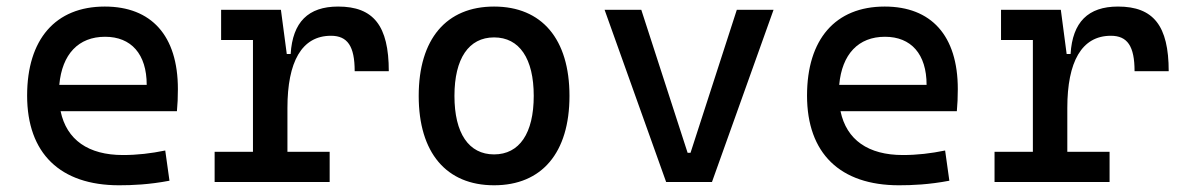

<svg xmlns="http://www.w3.org/2000/svg" viewBox="-20 -547 3556 577"><path d="M337.9 9.8C377 9.8 427.7 7.8 489.3 -3.9L476.6 -94.7C433.6 -85.9 392.6 -81.1 349.6 -81.1C245.6 -81.1 180.2 -126.5 162.1 -212.9H511.7C513.7 -233.4 514.6 -254.9 514.6 -279.3C514.6 -440.4 434.6 -527.3 294.9 -527.3C146.5 -527.3 61.5 -428.7 61.5 -259.8C61.5 -85.9 161.1 9.8 337.9 9.8ZM158.2 -292C166.5 -384.3 215.8 -436.5 295.9 -436.5C374 -436.5 420.9 -384.8 420.9 -292Z M843.8 -222.7C843.8 -361.3 886.7 -439.5 974.6 -439.5C1024.4 -439.5 1045.9 -408.2 1045.9 -333H1148.4C1148.4 -469.7 1102.5 -527.3 996.1 -527.3C906.2 -527.3 859.4 -480.5 853.5 -384.8H841.8L824.2 -517.6H644.5V-426.8H740.2V-90.8H625V0H970.7V-90.8H843.8Z M1464.8 9.8C1608.4 9.8 1691.4 -87.9 1691.4 -258.8C1691.4 -429.7 1608.4 -527.3 1464.8 -527.3C1321.3 -527.3 1238.3 -429.7 1238.3 -258.8C1238.3 -87.9 1321.3 9.8 1464.8 9.8ZM1464.8 -83C1388.7 -83 1345.7 -146.5 1345.7 -258.8C1345.7 -371.1 1388.7 -434.6 1464.8 -434.6C1541 -434.6 1584 -371.1 1584 -258.8C1584 -146.5 1541 -83 1464.8 -83Z M1981.9 0H2119.6L2304.7 -517.6H2194.3L2055.2 -87.9H2046.4L1907.2 -517.6H1796.9Z M2681.6 9.8C2720.7 9.8 2771.5 7.8 2833 -3.9L2820.3 -94.7C2777.3 -85.9 2736.3 -81.1 2693.4 -81.1C2589.4 -81.1 2523.9 -126.5 2505.9 -212.9H2855.5C2857.4 -233.4 2858.4 -254.9 2858.4 -279.3C2858.4 -440.4 2778.3 -527.3 2638.7 -527.3C2490.2 -527.3 2405.3 -428.7 2405.3 -259.8C2405.3 -85.9 2504.9 9.8 2681.6 9.8ZM2502 -292C2510.3 -384.3 2559.6 -436.5 2639.6 -436.5C2717.8 -436.5 2764.6 -384.8 2764.6 -292Z M3187.5 -222.7C3187.5 -361.3 3230.5 -439.5 3318.4 -439.5C3368.2 -439.5 3389.6 -408.2 3389.6 -333H3492.2C3492.2 -469.7 3446.3 -527.3 3339.8 -527.3C3250 -527.3 3203.1 -480.5 3197.3 -384.8H3185.5L3168 -517.6H2988.3V-426.8H3084V-90.8H2968.8V0H3314.5V-90.8H3187.5Z"/></svg>

Font: CaskaydiaCove Nerd Font
Style: Regular
Weight: 400
Designer: Aaron Bell
Foundry: Saja Typeworks
Version: Version 2111.1;Nerd Fonts 2.3.3